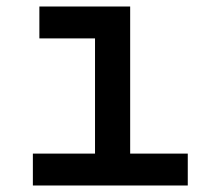

<svg xmlns="http://www.w3.org/2000/svg" viewBox="-20 -570 640 590"><path d="M81 0V-98H272V-452H101V-550H380V-98H557V0Z"/></svg>

Font: JetBrains Mono SemiBold
Style: Regular
Weight: 472
Monospace: yes
Designer: Philipp Nurullin, Konstantin Bulenkov
Foundry: JetBrains
Version: Version 2.305; ttfautohint (v1.8.4.7-5d5b)